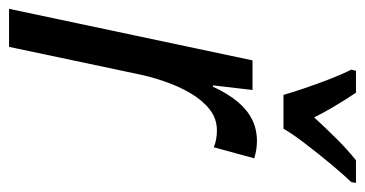

<svg xmlns="http://www.w3.org/2000/svg" viewBox="-212 -595 806 424"><g transform="rotate(90 191.0 -383.0)"><path d="M-1.5 0 112.3 -537.6H177.7L167.5 -450.2H170.4Q185.5 -482.9 203.4 -504.4Q221.2 -525.9 242.7 -536.6Q264.2 -547.4 290.5 -547.4Q300.3 -547.4 309.6 -545.9Q318.8 -544.4 328.6 -541.5L304.2 -452.1Q295.9 -455.6 286.6 -457.3Q277.3 -459 267.1 -459Q240.7 -459 220.5 -442.9Q200.2 -426.8 184.8 -400.6Q169.4 -374.5 158.7 -343Q147.9 -311.5 141.6 -279.8L82.5 0ZM188.5 -606Q183.6 -624 173.8 -652.6Q164.1 -681.2 153.1 -709.5Q142.1 -737.8 132.8 -755.4L135.3 -766.1H183.6Q190.4 -756.3 199.2 -742.4Q208 -728.5 218 -711.4Q228 -694.3 238.3 -673.8Q264.2 -702.1 287.8 -725.6Q311.5 -749 333 -766.1H382.8L381.3 -755.9Q365.2 -739.3 341.8 -711.2Q318.4 -683.1 296.4 -654.3Q274.4 -625.5 263.2 -606Z"/></g></svg>

Font: Open Sans Condensed Medium
Style: Italic
Weight: 500
Width: 3
Italic angle: -12°
Designer: Monotype Design Team
Foundry: Monotype Imaging Inc.
Version: Version 3.000